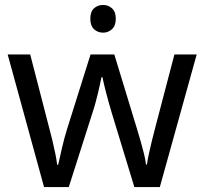

<svg xmlns="http://www.w3.org/2000/svg" viewBox="-20 -757 826 776"><path d="M397 -737Q417 -737 432.5 -723.5Q448 -710 448 -681Q448 -653 432.5 -639Q417 -625 397 -625Q375 -625 360 -639Q345 -653 345 -681Q345 -710 360 -723.5Q375 -737 397 -737ZM431 -303Q425 -324 419 -344.5Q413 -365 408.5 -383.5Q404 -402 400 -418Q396 -434 394 -445H390Q388 -434 384.5 -418Q381 -402 376.5 -383Q372 -364 366.5 -343.5Q361 -323 354 -302L258 -1H158L11 -537H102L176 -251Q184 -222 191 -192.5Q198 -163 203.5 -136.5Q209 -110 211 -91H215Q218 -103 222 -121Q226 -139 230.5 -159Q235 -179 240.5 -199Q246 -219 251 -235L346 -537H442L534 -235Q541 -212 548.5 -186Q556 -160 562 -135.5Q568 -111 570 -92H574Q576 -109 581.5 -134.5Q587 -160 594.5 -190.5Q602 -221 610 -251L685 -537H775L626 -1H523Z"/></svg>

Font: utamil85
Style: Book
Weight: 400
Designer: Jelle Bosma - Monotype Design Team
Foundry: Monotype Imaging Inc.
Version: Version 2.003